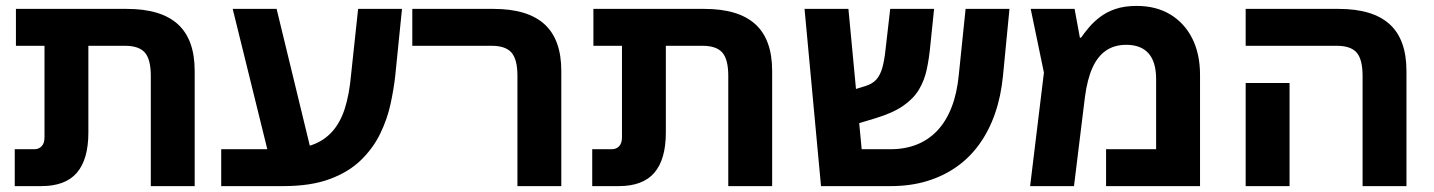

<svg xmlns="http://www.w3.org/2000/svg" viewBox="-20 -632 4871 652"><path d="M492.1 0V-374.2Q492.1 -430.4 471.9 -453.5Q451.7 -476.5 404.6 -476.5H34.1V-601.8H410.6Q526.4 -601.8 583.7 -550Q641.1 -498.1 641.1 -391.2V0ZM30.1 0V-125.3H96.7Q111.9 -125.3 121.5 -135.5Q131.1 -145.7 131.1 -165.2V-557.8H280.1V-182Q280.1 -91 241.2 -45.5Q202.2 0 120.3 0Z M731.2 0V-125.3H941.7Q997.7 -125.3 1038.3 -139.3Q1078.9 -153.3 1107 -183.9Q1135 -214.4 1150.6 -262.4Q1166.2 -310.5 1172.2 -378.6L1196.1 -601.8H1345.1L1322.2 -374.7Q1317.2 -329.7 1306.2 -278.7Q1295.2 -227.7 1271.2 -178.3Q1247.3 -128.8 1205.8 -88.4Q1164.4 -47.9 1100 -24Q1035.5 0 941.7 0ZM902.1 -67 770.2 -601.8H919.3L1049.1 -67Z M1737.1 0V-374.2Q1737.1 -430.4 1716.9 -453.5Q1696.7 -476.5 1649.6 -476.5H1380.1V-601.8H1655.6Q1771.4 -601.8 1828.7 -550Q1886.1 -498.1 1886.1 -391.2V0Z M2453.1 0V-374.2Q2453.1 -430.4 2432.9 -453.5Q2412.7 -476.5 2365.6 -476.5H1995.1V-601.8H2371.6Q2487.4 -601.8 2544.7 -550Q2602.1 -498.1 2602.1 -391.2V0ZM1991.1 0V-125.3H2057.7Q2072.9 -125.3 2082.5 -135.5Q2092.1 -145.7 2092.1 -165.2V-557.8H2241.1V-182Q2241.1 -91 2202.2 -45.5Q2163.2 0 2081.3 0Z M2768 0 2712.1 -601.8H2861.1L2906.1 -125.3H3004.6Q3053.6 -125.3 3093.6 -141.3Q3133.7 -157.3 3163.3 -188.8Q3192.9 -220.3 3211.5 -267.9Q3230 -315.5 3236 -378.6L3259 -601.8H3408L3386 -374.7Q3379.1 -304.2 3358.7 -245.9Q3338.4 -187.6 3305.1 -141.6Q3271.7 -95.5 3226.8 -64.4Q3182 -33.2 3126.4 -16.6Q3070.8 0 3004.6 0ZM2826 -192.2 2815.1 -307.6 2920.7 -340.5Q2942.8 -347.5 2955.9 -362Q2969 -376.6 2976 -401.1Q2983.1 -425.6 2987 -462.6L3003 -601.8H3152L3139.1 -476.7Q3135.1 -433.7 3127.1 -396.2Q3119.1 -358.8 3100.6 -327.8Q3082.2 -296.9 3046.7 -272.4Q3011.3 -248 2951.4 -230Z M3840.1 -611.9Q3906.1 -611.9 3954.1 -582.9Q4002.1 -554 4028.6 -501.6Q4055.1 -449.2 4055.1 -377.4V0H3736V-125.3H3906V-363.4Q3906 -421.5 3880.4 -450.6Q3854.8 -479.8 3804.5 -479.8Q3764.3 -479.8 3735.7 -460.2Q3707.1 -440.6 3689.6 -401.5Q3672.1 -362.4 3664.1 -301.4L3627.1 0H3478.1L3525 -385.4L3480.1 -601.8H3629.1L3647.1 -504.1H3651.1Q3662.1 -520.1 3677.7 -538.6Q3693.2 -557.1 3715.2 -574Q3737.2 -591 3767.6 -601.4Q3798.1 -611.9 3840.1 -611.9Z M4607.1 0V-374.2Q4607.1 -430.4 4586.9 -453.5Q4566.7 -476.5 4519.6 -476.5H4210.1V-601.8H4525.6Q4641.4 -601.8 4698.7 -550Q4756.1 -498.1 4756.1 -391.2V0ZM4210.1 0V-350.1H4359.1V0Z"/></svg>

Font: Noto Sans Hebrew
Style: Regular
Weight: 400
Designer: Monotype Design Team
Foundry: Monotype Imaging Inc.
Version: Version 2.003;January 10, 2023;FontCreator 14.0.0.2877 64-bi